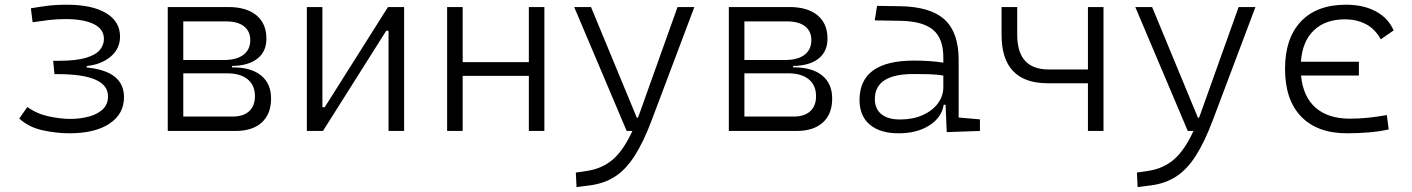

<svg xmlns="http://www.w3.org/2000/svg" viewBox="-20 -547 5899 802"><path d="M270 9.8Q215.3 9.8 157.7 -2.9Q100.1 -15.6 60.5 -51.8L94.2 -100.1Q133.3 -71.8 183.1 -61Q232.9 -50.3 272.9 -50.3Q313.5 -50.3 349.6 -59.6Q385.7 -68.8 408.4 -89.6Q431.2 -110.4 431.2 -144.5Q431.2 -237.3 221.7 -237.3H207.5L202.1 -293H223.1Q297.4 -293 338.9 -305.4Q380.4 -317.9 397.2 -338.6Q414.1 -359.4 414.1 -384.3Q414.1 -425.8 371.3 -446.5Q328.6 -467.3 254.4 -467.3Q218.3 -467.3 185.3 -463.4Q152.3 -459.5 116.2 -454.1L108.9 -512.2Q138.2 -517.6 175.8 -522.5Q213.4 -527.3 258.8 -527.3Q364.3 -527.3 422.9 -492.4Q481.4 -457.5 481.4 -394.5Q481.4 -342.8 441.4 -309.8Q401.4 -276.9 342.3 -271.5V-265.1Q498 -250 498 -141.1Q498 -70.8 437.3 -30.5Q376.5 9.8 270 9.8Z M680.7 0V-517.6H933.6Q1009.3 -517.6 1051 -483.2Q1092.8 -448.7 1092.8 -385.7Q1092.8 -331.5 1055.2 -302Q1017.6 -272.5 949.2 -271.5V-265.6H953.1Q1028.8 -265.6 1070.6 -231.7Q1112.3 -197.8 1112.3 -135.3Q1112.3 -70.8 1073.5 -35.4Q1034.7 0 963.9 0ZM745.6 -60.1H951.7Q996.1 -60.1 1020.5 -82.3Q1044.9 -104.5 1044.9 -145Q1044.9 -190.9 1014.4 -215.8Q983.9 -240.7 928.7 -240.7H745.6ZM745.6 -296.4H916Q968.3 -296.4 996.8 -318.1Q1025.4 -339.8 1025.4 -379.4Q1025.4 -416.5 999.3 -437Q973.1 -457.5 925.3 -457.5H745.6Z M1261.7 0V-517.6H1326.7V-99.1H1336.4L1600.6 -517.6H1668V0H1603V-418.5H1593.3L1329.1 0Z M2189 0V-230H1912.6V0H1847.7V-517.6H1912.6V-287.6H2189V-517.6H2253.9V0Z M2388.2 234.4 2385.3 173.8 2434.1 166.5Q2495.1 157.2 2539.6 119.4Q2584 81.5 2621.6 0H2597.7L2378.4 -517.6H2448.7L2640.1 -55.2H2644.5Q2647.5 -62.5 2650.4 -70.3L2810.1 -517.6H2880.4L2702.6 -45.9Q2667.5 47.4 2630.6 104.5Q2593.8 161.6 2549.1 190.4Q2504.4 219.2 2445.8 227.1Z M3024.4 0V-517.6H3277.3Q3353 -517.6 3394.8 -483.2Q3436.5 -448.7 3436.5 -385.7Q3436.5 -331.5 3398.9 -302Q3361.3 -272.5 3293 -271.5V-265.6H3296.9Q3372.6 -265.6 3414.3 -231.7Q3456.1 -197.8 3456.1 -135.3Q3456.1 -70.8 3417.2 -35.4Q3378.4 0 3307.6 0ZM3089.4 -60.1H3295.4Q3339.8 -60.1 3364.3 -82.3Q3388.7 -104.5 3388.7 -145Q3388.7 -190.9 3358.2 -215.8Q3327.6 -240.7 3272.5 -240.7H3089.4ZM3089.4 -296.4H3259.8Q3312 -296.4 3340.6 -318.1Q3369.1 -339.8 3369.1 -379.4Q3369.1 -416.5 3343 -437Q3316.9 -457.5 3269 -457.5H3089.4Z M3934.6 4.9 3929.7 -109.4H3921.9Q3913.1 -55.2 3861.3 -22.7Q3809.6 9.8 3733.9 9.8Q3655.8 9.8 3613 -26.6Q3570.3 -63 3570.3 -129.4Q3570.3 -293.9 3797.4 -293.9Q3832 -293.9 3863.5 -291.7Q3895 -289.6 3920.4 -285.2V-307.1Q3920.4 -386.2 3877.9 -422.1Q3835.4 -458 3743.7 -460L3633.8 -461.9L3643.6 -522.5L3740.2 -521Q3867.2 -519 3925.8 -465.1Q3984.4 -411.1 3984.4 -297.4V-56.2L4073.2 -48.3V0ZM3920.4 -231.4Q3891.6 -236.3 3858.6 -237.1Q3825.7 -237.8 3795.4 -237.8Q3634.3 -237.8 3634.3 -133.3Q3634.3 -92.3 3661.6 -70.1Q3689 -47.9 3739.3 -47.9Q3793.5 -47.9 3834.2 -66.2Q3875 -84.5 3897.7 -115.2Q3920.4 -146 3920.4 -182.6Z M4356.9 -199.2Q4163.6 -199.2 4163.6 -401.9V-517.6H4229V-401.9Q4229 -256.8 4360.4 -256.8H4524.4V-517.6H4589.4V0H4524.4V-199.2Z M4731.9 234.4 4729 173.8 4777.8 166.5Q4838.9 157.2 4883.3 119.4Q4927.7 81.5 4965.3 0H4941.4L4722.2 -517.6H4792.5L4983.9 -55.2H4988.3Q4991.2 -62.5 4994.1 -70.3L5153.8 -517.6H5224.1L5046.4 -45.9Q5011.2 47.4 4974.4 104.5Q4937.5 161.6 4892.8 190.4Q4848.1 219.2 4789.6 227.1Z M5606.4 9.8Q5482.9 9.8 5415.3 -59.8Q5347.7 -129.4 5347.7 -259.8Q5347.7 -386.7 5413.8 -457Q5480 -527.3 5602.5 -527.3Q5675.3 -527.3 5727.3 -499.3Q5779.3 -471.2 5801.3 -419.9L5747.6 -382.8Q5722.7 -427.7 5683.8 -447Q5645 -466.3 5598.6 -466.3Q5516.6 -466.3 5468.3 -420.4Q5419.9 -374.5 5414.1 -289.1H5656.2V-231.4H5414.6Q5422.9 -143.1 5475.3 -97.2Q5527.8 -51.3 5618.2 -51.3Q5657.7 -51.3 5696.8 -55.4Q5735.8 -59.6 5772.9 -66.4L5780.8 -6.3Q5738.8 2.9 5694.1 6.3Q5649.4 9.8 5606.4 9.8Z"/></svg>

Font: CaskaydiaCove NFP Light
Style: Regular
Weight: 300
Designer: Aaron Bell
Foundry: Saja Typeworks
Version: Version 2111.001; VTT 6.35;Nerd Fonts 3.1.1